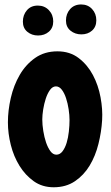

<svg xmlns="http://www.w3.org/2000/svg" viewBox="-20 -791 487 840"><path d="M214.8 28.3Q165 28.3 127.9 2Q90.8 -24.4 65.4 -65.4Q40 -106.4 27.3 -156.7Q14.6 -207 14.6 -255.9Q14.6 -307.6 27.3 -362.8Q40 -418 66.4 -463.4Q92.8 -508.8 133.8 -537.6Q174.8 -566.4 231.4 -566.4Q286.1 -566.4 324.7 -536.6Q363.3 -506.8 386.7 -462.4Q410.2 -418 419.9 -365.2Q429.7 -312.5 426.8 -265.6Q423.8 -213.9 410.6 -161.1Q397.5 -108.4 372.1 -66.4Q346.7 -24.4 307.6 2Q268.6 28.3 214.8 28.3ZM224.6 -413.1Q210 -413.1 198.7 -397.5Q187.5 -381.8 180.2 -359.4Q172.9 -336.9 168.9 -312Q165 -287.1 165 -268.6Q165 -245.1 169.4 -217.8Q173.8 -190.4 181.6 -167.5Q189.5 -144.5 200.7 -129.4Q211.9 -114.3 226.6 -114.3Q242.2 -114.3 253.4 -128.9Q264.6 -143.6 271.5 -166Q278.3 -188.5 281.2 -215.3Q284.2 -242.2 284.2 -265.6Q284.2 -287.1 280.3 -313Q276.4 -338.9 269 -361.3Q261.7 -383.8 250.5 -398.4Q239.3 -413.1 224.6 -413.1ZM401.4 -702.1Q401.4 -673.8 382.8 -657.2Q364.3 -640.6 335.9 -640.6Q308.6 -640.6 288.6 -656.7Q268.6 -672.9 268.6 -701.2Q268.6 -730.5 286.6 -751Q304.7 -771.5 335 -771.5Q364.3 -771.5 382.8 -751.5Q401.4 -731.4 401.4 -702.1ZM212.9 -697.3Q212.9 -668.9 193.8 -652.3Q174.8 -635.7 146.5 -635.7Q119.1 -635.7 99.6 -651.9Q80.1 -668 80.1 -696.3Q80.1 -725.6 97.7 -746.1Q115.2 -766.6 145.5 -766.6Q174.8 -766.6 193.8 -746.6Q212.9 -726.6 212.9 -697.3Z"/></svg>

Font: Chewy
Style: Regular
Weight: 400
Designer: Squid
Foundry: Font Diner, Inc DBA Sideshow
Version: Version 1.000